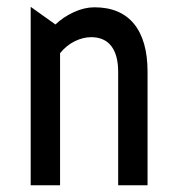

<svg xmlns="http://www.w3.org/2000/svg" viewBox="-20 -548 527 568"><path d="M70.8 0V-527.8L144 -475.6Q167 -497.6 198.2 -512Q229.5 -526.4 259.3 -526.4Q336.4 -526.4 376.5 -477.3Q416.5 -428.2 416.5 -335.9V0H329.6V-335Q329.6 -385.3 309.3 -411.6Q289.1 -438 249.5 -438Q225.6 -438 201.2 -426Q176.8 -414.1 157.7 -390.6V0Z"/></svg>

Font: Voltaire
Style: Regular
Weight: 400
Designer: Yvonne Schttler
Foundry: Yvonne Schttler
Version: Version 1.003